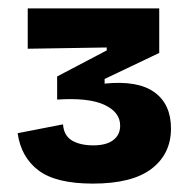

<svg xmlns="http://www.w3.org/2000/svg" viewBox="-20 -698 461 457"><path d="M201 -261Q113 -261 71.5 -292.5Q30 -324 22 -381L130 -402Q132 -375 151.5 -363.5Q171 -352 202 -352Q233 -352 249.5 -364.5Q266 -377 266 -399Q266 -431 228.5 -448.5Q191 -466 116 -461V-516L234 -578V-585L46 -582V-678H359V-572L229 -510V-499Q308 -507 347.5 -478.5Q387 -450 387 -392Q387 -332 341 -296.5Q295 -261 201 -261Z"/></svg>

Font: Bricolage Grotesque 10pt Bricolage Grotesque 10pt Regular
Style: Bold
Weight: 700
Designer: Mathieu Triay
Foundry: Atelier Triay
Version: Version 1.000; ttfautohint (v1.8.4.7-5d5b);gftools[0.9.32]